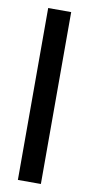

<svg xmlns="http://www.w3.org/2000/svg" viewBox="-81 -714 347 748"><g transform="rotate(10 92.5 -340.0)"><path d="M47 0V-680H138V0Z"/></g></svg>

Font: Bricolage Grotesque 48pt
Style: Regular
Weight: 400
Designer: Mathieu Triay
Foundry: Atelier Triay
Version: Version 1.000; ttfautohint (v1.8.4.7-5d5b);gftools[0.9.32]